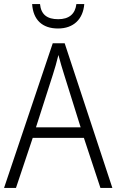

<svg xmlns="http://www.w3.org/2000/svg" viewBox="-20 -930 577 950"><path d="M397 -910H358C352 -860 321 -835 268 -835C213 -835 183 -858 178 -910H139C144 -832 189 -789 267 -789C344 -789 391 -835 397 -910ZM477 0H536L300 -716H241L0 0H59L142 -248H395ZM297 -562 379 -300H158L242 -562C251 -590 261 -624 269 -658C277 -627 289 -587 297 -562Z"/></svg>

Font: Noto Sans Armenian SemiCondensed Light
Style: Regular
Weight: 300
Width: 4
Designer: Monotype Design Team
Foundry: Monotype Imaging Inc.
Version: Version 2.008